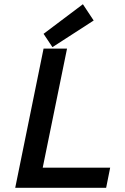

<svg xmlns="http://www.w3.org/2000/svg" viewBox="-20 -888 590 908"><path d="M186 -658H297L182 -95H501L482 0H52ZM186 -728 372 -868 423 -791 228 -665Z"/></svg>

Font: Codetta
Style: Bold Italic
Weight: 700
Italic angle: -11°
Designer: Ulrich Proeller
Foundry: PROSA GmbH
Version: Version 2.00;September 29, 2018;FontCreator 11.5.0.2427 64-b